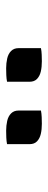

<svg xmlns="http://www.w3.org/2000/svg" viewBox="220 -1022 159 640"><g transform="rotate(90 300.0 -701.5)"><path d="M140 -758Q150 -760 162 -760.5Q174 -761 184 -761Q203 -761 218 -757.5Q233 -754 242.5 -745Q252 -736 252 -720V-645Q242 -643 230 -642.5Q218 -642 207 -642Q190 -642 174.5 -645.5Q159 -649 149.5 -658.5Q140 -668 140 -683ZM348 -758Q358 -760 370 -760.5Q382 -761 392 -761Q411 -761 426 -757.5Q441 -754 450.5 -745Q460 -736 460 -720V-645Q450 -643 438 -642.5Q426 -642 415 -642Q398 -642 382.5 -645.5Q367 -649 357.5 -658.5Q348 -668 348 -683Z"/></g></svg>

Font: Recursive Casual
Style: Regular
Weight: 400
Version: Version 1.047